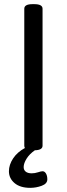

<svg xmlns="http://www.w3.org/2000/svg" viewBox="-20 -722 323 925"><path d="M208 142Q208 163 181 173Q154 183 126 183Q77 183 50 160Q23 137 23 103Q23 72 43 41.5Q63 11 100 -9Q97 -14 97 -20V-680Q97 -702 137 -702H145Q185 -702 185 -680V-20Q185 1 148 2Q122 20 108 42.5Q94 65 94 83Q94 97 104 105Q114 113 133 113Q148 113 163 108Q178 103 185 103Q195 103 201.5 114Q208 125 208 142Z"/></svg>

Font: Asap-Regular
Style: Regular
Weight: 400
Designer: Pablo Cosgaya
Foundry: Omnibus-Type
Version: Version 2.000; ttfautohint (v1.8)